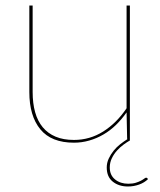

<svg xmlns="http://www.w3.org/2000/svg" viewBox="-20 -510 582 697"><path d="M517.5 140Q504.5 153 485 160Q465.5 167 444.5 167Q411.5 167 389.5 149.5Q367.5 132 367.5 98Q367.5 81 374.8 65.5Q382 50 392.8 36.8Q403.5 23.5 416.8 13.2Q430 3 442 -4.5Q441.5 -5.5 441.5 -8L439.5 -102Q422 -77 401 -56.5Q380 -36 355.5 -21.8Q331 -7.5 304 0.2Q277 8 248.5 8Q166.5 8 126.5 -40.5Q86.5 -89 86.5 -176V-490H98.5V-176Q98.5 -135 107.5 -102.8Q116.5 -70.5 135.2 -48Q154 -25.5 182 -13.8Q210 -2 248.5 -2Q306 -2 354.5 -32.5Q403 -63 439.5 -117V-490H451.5V0Q441.5 5.5 428.8 14.8Q416 24 404.8 36.5Q393.5 49 386 64.5Q378.5 80 378.5 98Q378.5 126 397.8 141.5Q417 157 445.5 157Q461.5 157 472.8 153.5Q484 150 491.5 146Q499 142 503.5 138.5Q508 135 510.5 135Q512.5 135 514.5 137Z"/></svg>

Font: Lato 2
Style: Regular
Weight: 100
Designer: Lukasz Dziedzic with Adam Twardoch and Botio Nikoltchev
Foundry: tyPoland Lukasz Dziedzic
Version: Version 2.015; 2015-08-06; http://www.latofonts.com/